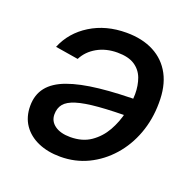

<svg xmlns="http://www.w3.org/2000/svg" viewBox="-105 -657 780 775"><g transform="rotate(20 285.5 -270.0)"><path d="M312 -550.8Q380.4 -550.8 429.9 -524.9Q479.5 -499 505.9 -449.5Q532.2 -399.9 531.2 -328.1Q530.8 -257.3 508.1 -195.8Q485.4 -134.3 444.3 -87.9Q403.3 -41.5 348.9 -15.1Q294.4 11.2 230.5 11.2Q176.3 11.2 134.8 -7.1Q93.3 -25.4 70.1 -59.3Q46.9 -93.3 46.9 -140.6Q46.9 -188.5 72.8 -221.2Q98.6 -253.9 151.4 -273.2Q204.1 -292.5 283.7 -301.3Q363.3 -310.1 471.2 -310.1L458 -235.4Q367.7 -235.4 307.9 -230.5Q248 -225.6 213.6 -214.8Q179.2 -204.1 164.8 -186.3Q150.4 -168.5 150.4 -141.6Q150.4 -112.3 174.8 -94.7Q199.2 -77.1 241.2 -77.1Q293.5 -77.1 329.1 -101.8Q364.7 -126.5 386.5 -165Q408.2 -203.6 418.2 -247.3Q428.2 -291 428.7 -329.6Q428.7 -366.7 417.5 -397Q406.2 -427.2 379.2 -445.1Q352.1 -462.9 305.2 -462.9Q255.9 -462.9 218 -441.4Q180.2 -419.9 162.1 -383.8L63.5 -399.9Q91.8 -468.8 158 -509.8Q224.1 -550.8 312 -550.8Z"/></g></svg>

Font: Inter 18pt Medium
Style: Italic
Weight: 500
Italic angle: -9.3988°
Designer: Rasmus Andersson
Foundry: rsms
Version: Version 4.001;git-66647c0bb